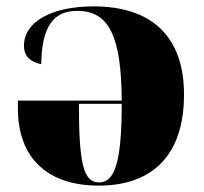

<svg xmlns="http://www.w3.org/2000/svg" viewBox="-20 -571 638 601"><path d="M289 10C459 10 556 -87 556 -275C556 -450 462 -551 273 -551C138 -551 55 -501 55 -428C55 -394 76 -377 109 -370C111 -487 146 -537 222 -537C321 -537 360 -458 361 -256H36V-232C36 -73 132 10 289 10ZM290 0C241 0 227 -59 227 -246H361C361 -59 338 0 290 0Z"/></svg>

Font: Noto Serif Display Black
Style: Regular
Weight: 900
Designer: Monotype Design Team
Foundry: Monotype Imaging Inc.
Version: Version 2.009